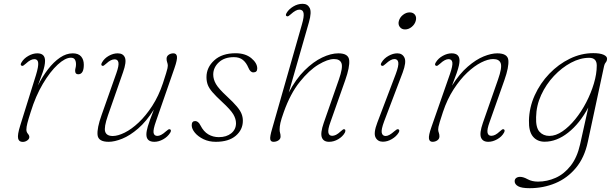

<svg xmlns="http://www.w3.org/2000/svg" viewBox="-20 -737 3231 1008"><path d="M93.5 -392Q84.5 -396 93 -409.5Q105 -430 128.8 -443.5Q152.5 -457 176 -457Q216.5 -457 216.5 -417.5Q216.5 -393.5 204.5 -358.2Q192.5 -323 179 -288Q202.5 -335 232.2 -373.5Q262 -412 295 -434.5Q328 -457 362 -457Q391.5 -457 405.8 -440.5Q420 -424 420 -397Q420 -347 390.5 -347Q374.5 -347 374.5 -365.5Q374.5 -373 376.8 -381Q379 -389 379 -400Q379 -415 373 -424.5Q367 -434 352 -434Q322.5 -434 283 -397.8Q243.5 -361.5 205.2 -297.2Q167 -233 141 -148.5Q129 -111 123.8 -90.8Q118.5 -70.5 118.5 -56.5Q118.5 -44 126.2 -35Q134 -26 134 -17.5Q134 -7.5 123.2 0.2Q112.5 8 99 8Q79 8 75 -10.8Q71 -29.5 86 -77.5L169 -343.5Q182.5 -388 180.5 -407.2Q178.5 -426.5 160.5 -426.5Q151 -426.5 140 -421Q129 -415.5 114.5 -402Q107.5 -396 102.8 -392.8Q98 -389.5 93.5 -392Z M873 -58Q881.5 -53.5 873.5 -40Q860 -18.5 836.5 -5.5Q813 7.5 790.5 7.5Q748.5 7.5 748.5 -31Q748.5 -47.5 756.2 -74Q764 -100.5 788 -162Q748.5 -99.5 705.2 -62.2Q662 -25 621.8 -8.8Q581.5 7.5 550.5 7.5Q496 7.5 492.2 -28.2Q488.5 -64 513.5 -133.5L591 -353Q605 -392.5 601.8 -409Q598.5 -425.5 582 -425.5Q572 -425.5 561.2 -420.2Q550.5 -415 536.5 -402Q529.5 -396 525 -392.8Q520.5 -389.5 516 -392Q508 -395.5 515.5 -409Q527.5 -430.5 551 -443.8Q574.5 -457 598 -457Q627 -457 636 -434.2Q645 -411.5 626 -358L546.5 -130.5Q525 -68.5 532.2 -45.8Q539.5 -23 572 -23Q599 -23 634.8 -40.8Q670.5 -58.5 708 -93.8Q745.5 -129 779.2 -181Q813 -233 835.5 -300.5Q846.5 -334.5 852 -352.2Q857.5 -370 859.2 -378.2Q861 -386.5 861 -392Q861 -401 857.8 -409.5Q854.5 -418 854.5 -428.5Q854.5 -441.5 865.2 -449.2Q876 -457 890.5 -457Q906.5 -457 909 -440.5Q911.5 -424 896 -379.5L799 -100.5Q783.5 -57 786.2 -40.2Q789 -23.5 806.5 -23.5Q815 -23.5 826 -29Q837 -34.5 852 -48Q858.5 -53.5 863.2 -56.8Q868 -60 873 -58Z M1129 -17Q1169 -17 1194 -37.2Q1219 -57.5 1219 -90Q1219 -113 1204.8 -137Q1190.5 -161 1146 -202Q1113.5 -232 1095.8 -252.5Q1078 -273 1071 -291.2Q1064 -309.5 1064 -332Q1064 -383 1104.8 -420.2Q1145.5 -457.5 1217 -457.5Q1268 -457.5 1299.2 -431.8Q1330.5 -406 1330.5 -377.5Q1330.5 -357 1310 -357Q1294 -357 1284 -381.5Q1273 -408 1255 -422.5Q1237 -437 1208 -437Q1158 -437 1128.8 -409.8Q1099.5 -382.5 1099.5 -345.5Q1099.5 -320.5 1113.8 -295.8Q1128 -271 1171.5 -231Q1205.5 -199.5 1223.5 -178Q1241.5 -156.5 1248.2 -139.2Q1255 -122 1255 -103Q1255 -56 1217.8 -24.2Q1180.5 7.5 1113 7.5Q1077 7.5 1048.5 -6.2Q1020 -20 1003.2 -40.2Q986.5 -60.5 986.5 -79.5Q986.5 -101.5 1005 -101.5Q1011.5 -101.5 1018.8 -96.5Q1026 -91.5 1032.5 -78.5Q1049 -46 1073.8 -31.5Q1098.5 -17 1129 -17Z M1790.5 -40.5Q1779 -20 1755.8 -6.2Q1732.5 7.5 1707.5 7.5Q1678.5 7.5 1669.8 -15.2Q1661 -38 1679.5 -91.5L1759 -319Q1781 -382 1773 -404.5Q1765 -427 1733.5 -427Q1700.5 -427 1651.8 -397.8Q1603 -368.5 1553.8 -307.2Q1504.5 -246 1470 -149Q1456.5 -111.5 1452.2 -91.8Q1448 -72 1448 -58Q1448 -46.5 1450.5 -38.8Q1453 -31 1453 -20Q1453 -7.5 1441.8 0Q1430.5 7.5 1416 7.5Q1401 7.5 1398.8 -6Q1396.5 -19.5 1408 -58.5L1565 -608.5Q1577 -649.5 1573.8 -668Q1570.5 -686.5 1551.5 -686.5Q1533.5 -686.5 1506.5 -662Q1500.5 -656.5 1495.2 -653Q1490 -649.5 1485.5 -652Q1476.5 -655.5 1485 -669.5Q1496 -688.5 1519.5 -702.8Q1543 -717 1569 -717Q1595 -717 1606 -695Q1617 -673 1602 -620.5L1496 -251Q1533 -322 1579 -367.5Q1625 -413 1671.2 -435Q1717.5 -457 1756.5 -457Q1809.5 -457 1813.2 -421.2Q1817 -385.5 1792.5 -316L1715 -96.5Q1700.5 -57 1704 -40.5Q1707.5 -24 1724 -24Q1733.5 -24 1744.2 -29.2Q1755 -34.5 1769.5 -48Q1776 -54 1780.5 -57Q1785 -60 1789.5 -58Q1793.5 -56 1793.2 -51Q1793 -46 1790.5 -40.5Z M2106.5 -582.5Q2088.5 -582.5 2078.8 -595.8Q2069 -609 2074 -627Q2079.5 -646.5 2096 -659.2Q2112.5 -672 2130.5 -672Q2149.5 -672 2158.8 -659.2Q2168 -646.5 2162.5 -627Q2157.5 -609 2141.5 -595.8Q2125.5 -582.5 2106.5 -582.5ZM1997 -100.5Q1980.5 -56.5 1984.2 -39.8Q1988 -23 2005 -23Q2022.5 -23 2050.5 -48Q2057 -53.5 2062 -56.8Q2067 -60 2072 -58Q2080.5 -53.5 2072.5 -40Q2060.5 -20.5 2037.2 -6.8Q2014 7 1990 7Q1963 7 1951.5 -15.8Q1940 -38.5 1961 -93.5L2058 -349Q2074 -392 2071 -409.5Q2068 -427 2050.5 -427Q2032 -427 2005 -402Q1998.5 -396 1993.5 -392.8Q1988.5 -389.5 1984 -392Q1975 -396 1983.5 -409.5Q1996 -430.5 2019.8 -443.8Q2043.5 -457 2066 -457Q2092.5 -457 2103.5 -434Q2114.5 -411 2094 -356Z M2268.5 -392Q2259.5 -396 2268 -409.5Q2281 -431 2304.8 -444Q2328.5 -457 2351 -457Q2392.5 -457 2392.5 -418.5Q2392.5 -407.5 2389.2 -392.8Q2386 -378 2377.5 -353.2Q2369 -328.5 2353 -287.5Q2392.5 -350 2435.8 -387.2Q2479 -424.5 2519.2 -440.8Q2559.5 -457 2590.5 -457Q2645 -457 2648.8 -421.2Q2652.5 -385.5 2628 -316L2550.5 -96.5Q2536 -57 2539.5 -40.5Q2543 -24 2559.5 -24Q2569 -24 2579.8 -29.2Q2590.5 -34.5 2605 -48Q2611.5 -54 2616 -57Q2620.5 -60 2625 -58Q2633 -54 2626 -40.5Q2614 -19 2590.2 -5.8Q2566.5 7.5 2543.5 7.5Q2514 7.5 2505.2 -15.2Q2496.5 -38 2515 -91.5L2594.5 -319Q2616.5 -381.5 2609 -404.2Q2601.5 -427 2569 -427Q2542 -427 2506.2 -409Q2470.5 -391 2433 -355.8Q2395.5 -320.5 2361.8 -268.5Q2328 -216.5 2305.5 -149Q2294.5 -115.5 2289 -97.5Q2283.5 -79.5 2282 -71.2Q2280.5 -63 2280.5 -57.5Q2280.5 -48.5 2283.8 -40Q2287 -31.5 2287 -21Q2287 -8 2276 -0.2Q2265 7.5 2251 7.5Q2234.5 7.5 2232 -9.2Q2229.5 -26 2245 -70L2342.5 -349Q2357.5 -392.5 2354.8 -409.5Q2352 -426.5 2335 -426.5Q2326 -426.5 2315 -421Q2304 -415.5 2289.5 -402Q2282.5 -396 2277.8 -392.8Q2273 -389.5 2268.5 -392Z M3066 8Q3048.5 90.5 3003.5 144.5Q2958.5 198.5 2895.5 224.8Q2832.5 251 2760.5 251Q2718.5 251 2700.2 240.8Q2682 230.5 2682 214.5Q2682 203.5 2690 197.5Q2698 191.5 2710.5 191.5Q2727.5 191.5 2750.2 204Q2773 216.5 2804.5 216.5Q2852.5 216.5 2897.2 196.5Q2942 176.5 2976 133.2Q3010 90 3025.5 21L3068.5 -172.5Q3023.5 -88.5 2963 -40.8Q2902.5 7 2839.5 7Q2800.5 7 2778 -20Q2755.5 -47 2757 -104.5Q2758.5 -173 2787.2 -236.5Q2816 -300 2864 -350Q2912 -400 2971.8 -429Q3031.5 -458 3095 -458Q3129.5 -458 3148.2 -449.8Q3167 -441.5 3167 -429.5Q3167 -417 3160.5 -409.8Q3154 -402.5 3151.5 -390.5ZM2794.5 -122Q2792.5 -67.5 2812.2 -45.5Q2832 -23.5 2864.5 -23.5Q2898 -23.5 2933 -47.5Q2968 -71.5 3000.2 -111.2Q3032.5 -151 3057.8 -199.8Q3083 -248.5 3098 -298.8Q3113 -349 3113 -393Q3113 -433.5 3073 -433.5Q3026 -433.5 2977.8 -407.8Q2929.5 -382 2888.2 -338.2Q2847 -294.5 2821.2 -238.5Q2795.5 -182.5 2794.5 -122Z"/></svg>

Font: Fraunces 9pt S050 Thin
Style: Italic
Weight: 100
Italic angle: -16°
Version: Version 1.000; ttfautohint (v1.8.3)